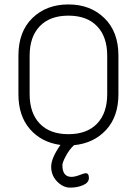

<svg xmlns="http://www.w3.org/2000/svg" viewBox="-20 -650 620 870"><path d="M303.7 151.4Q319.3 151.4 340.8 143.1Q362.3 134.8 368.2 134.8Q382.8 134.8 382.8 156.2Q382.8 177.7 356.4 189Q330.1 200.2 297.9 200.2Q265.6 200.2 238.3 171.9Q211.9 144.5 211.9 105.5Q211.9 66.4 253.9 6.8Q168 -4.9 115.7 -64.9Q63.5 -125 63.5 -222.7V-398.4Q63.5 -506.8 127 -568.4Q190.4 -629.9 290 -629.9Q389.6 -629.9 453.1 -567.9Q516.6 -505.9 516.6 -398.4V-222.7Q516.6 -122.1 460.9 -61.5Q405.3 -1 315.4 7.8Q294.9 26.4 278.8 56.2Q262.7 85.9 262.7 98.6Q262.7 151.4 303.7 151.4ZM114.3 -397.5V-223.6Q114.3 -137.7 160.2 -89.8Q206.1 -42 290 -42Q374 -42 419.9 -89.8Q465.8 -137.7 465.8 -223.6V-397.5Q465.8 -483.4 419.9 -531.2Q374 -579.1 290 -579.1Q206.1 -579.1 160.2 -531.2Q114.3 -483.4 114.3 -397.5Z"/></svg>

Font: Jura
Style: Book
Weight: 400
Version: Version 2.5